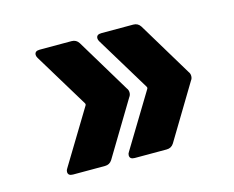

<svg xmlns="http://www.w3.org/2000/svg" viewBox="-61 -539 631 517"><g transform="rotate(-15 254.5 -281.0)"><path d="M71 -118Q71 -123 74 -127L165 -277Q168 -281 165 -285L74 -435Q71 -440 71 -444Q71 -455 85 -455H174Q187 -455 194 -444L285 -293Q289 -288 289 -281Q289 -274 285 -269L194 -118Q187 -107 174 -107H85Q71 -107 71 -118ZM243 -118Q243 -123 246 -127L337 -277Q340 -281 337 -285L246 -435Q243 -440 243 -444Q243 -455 257 -455H346Q359 -455 366 -444L457 -293Q461 -288 461 -281Q461 -274 457 -269L366 -118Q359 -107 346 -107H257Q243 -107 243 -118Z"/></g></svg>

Font: Barlow
Style: Bold
Weight: 700
Designer: Jeremy Tribby
Foundry: Jeremy Tribby
Version: Version 1.101 August 23, 2024